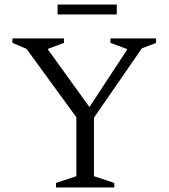

<svg xmlns="http://www.w3.org/2000/svg" viewBox="-20 -830 746 850"><path d="M228 0V-20L318 -50V-311L97 -614L35 -640V-660H263V-640L193 -614V-610L376 -356L542 -609V-613L469 -640V-660H671V-640L608 -616L396 -309V-50L486 -20V0ZM235 -766V-810H497V-766Z"/></svg>

Font: Spectral SC Light
Style: Regular
Weight: 300
Designer: Jean-Baptiste Levee
Foundry: Production Type
Version: Version 2.001